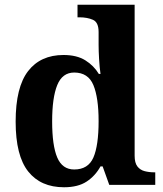

<svg xmlns="http://www.w3.org/2000/svg" viewBox="-20 -780 689 810"><path d="M250 10Q152 10 99 -56.5Q46 -123 46 -267Q46 -412 98.5 -480Q151 -548 248 -548Q304 -548 340 -525.5Q376 -503 397 -468H404Q400 -496 398 -531Q396 -566 396 -590V-645Q396 -686 372 -696.5Q348 -707 315 -707H307V-760H548V-123Q548 -93 559.5 -78Q571 -63 590 -58Q609 -53 631 -53H635V0H441L413 -78H404Q382 -38 345.5 -14Q309 10 250 10ZM293 -65Q352 -65 374 -115.5Q396 -166 396 -269Q396 -368 374 -421Q352 -474 293 -474Q243 -474 221.5 -421Q200 -368 200 -268Q200 -166 221.5 -115.5Q243 -65 293 -65Z"/></svg>

Font: Noto Serif Tamil
Style: Bold Italic
Weight: 700
Italic angle: -12°
Designer: Indian Type Foundry, Tom Grace, and the Monotype Design Team
Foundry: Monotype Imaging Inc.
Version: Version 2.003; ttfautohint (v1.8.4.7-5d5b)